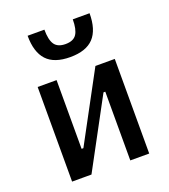

<svg xmlns="http://www.w3.org/2000/svg" viewBox="-142 -885 870 987"><g transform="rotate(-20 293.0 -391.5)"><path d="M150.4 0V-141.6H195.3L397.9 -517.6H432.1V-376H390.6L188 0ZM82 0V-517.6H185.5V0ZM400.4 0V-517.6H503.9V0ZM293 -604.5Q205.6 -604.5 164.6 -648.7Q123.5 -692.9 123.5 -782.7H215.3Q215.3 -726.6 232.9 -701.2Q250.5 -675.8 293 -675.8Q336.4 -675.8 353.5 -701.9Q370.6 -728 370.6 -782.7H462.4Q462.4 -692.4 421.1 -648.4Q379.9 -604.5 293 -604.5Z"/></g></svg>

Font: Cascadia Code
Style: Regular
Weight: 400
Designer: Aaron Bell
Foundry: Saja Typeworks
Version: Version 2404.023